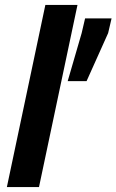

<svg xmlns="http://www.w3.org/2000/svg" viewBox="-20 -763 475 783"><path d="M8 0 165 -743H296L139 0ZM256 -432 313 -628 327 -688H435L421 -628L333 -432Z"/></svg>

Font: Saira Semi Condensed SemiBold
Style: Italic
Weight: 600
Width: 4
Italic angle: -12°
Designer: Hector Gatti with collaboration of the Omnibus-Type team
Foundry: Omnibus-Type
Version: Version 1.001; ttfautohint (v1.8)